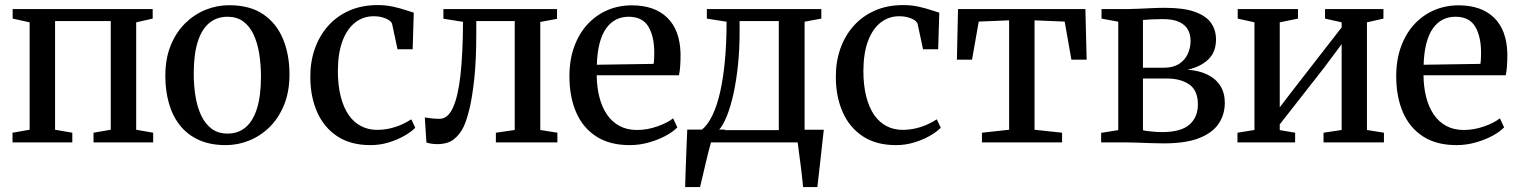

<svg xmlns="http://www.w3.org/2000/svg" viewBox="-20 -574 6123 774"><path d="M30.5 0V-39L99.5 -51V-484L31 -499V-537.5H595.5V-499L529 -484V-51L597.5 -39V0H357V-39L426.5 -51V-489H202V-51L271.5 -39V0Z M646.5 -268Q646.5 -337.5 668 -390.5Q689.5 -443.5 726.2 -479.8Q763 -516 808.8 -534.5Q854.5 -553 903.5 -553Q988 -553 1041.8 -516Q1095.5 -479 1121.2 -416Q1147 -353 1147 -274Q1147 -204.5 1125.2 -151.2Q1103.5 -98 1067 -62Q1030.5 -26 984.8 -7.5Q939 11 890 11Q827 11 780.8 -10.2Q734.5 -31.5 704.8 -69.5Q675 -107.5 660.8 -158.2Q646.5 -209 646.5 -268ZM897.5 -35.5Q940.5 -35.5 970.5 -61Q1000.5 -86.5 1016.2 -137.5Q1032 -188.5 1032 -264.5Q1032 -314.5 1024.8 -358.5Q1017.5 -402.5 1001.8 -435.8Q986 -469 960.2 -487.8Q934.5 -506.5 897.5 -506.5Q854 -506.5 823.5 -481.2Q793 -456 777 -405.2Q761 -354.5 761 -277.5Q761 -227 768.5 -183.2Q776 -139.5 792.2 -106.2Q808.5 -73 834.2 -54.2Q860 -35.5 897.5 -35.5Z M1473.5 11Q1393.5 11 1339.8 -24.5Q1286 -60 1258.5 -122.2Q1231 -184.5 1231 -263Q1230.5 -324 1248.8 -376.5Q1267 -429 1302 -468.8Q1337 -508.5 1387.5 -531Q1438 -553.5 1502.5 -553.5Q1536 -553.5 1564.2 -547.2Q1592.5 -541 1613.8 -533.8Q1635 -526.5 1648 -523L1643.5 -375.5H1582.5L1561 -476Q1559.5 -484.5 1549.2 -491.8Q1539 -499 1522.8 -503.8Q1506.5 -508.5 1486 -508.5Q1445 -508.5 1412.5 -483.8Q1380 -459 1361.2 -410.2Q1342.5 -361.5 1342 -289Q1342 -230 1353.5 -185Q1365 -140 1385.8 -110.2Q1406.5 -80.5 1435.8 -65.5Q1465 -50.5 1499.5 -50.5Q1528 -50.5 1554 -56.8Q1580 -63 1601.5 -73Q1623 -83 1638 -93L1654 -59Q1638 -42.5 1609.5 -26.2Q1581 -10 1546 0.5Q1511 11 1473.5 11Z M1743 7Q1729 7 1717.5 5Q1706 3 1699 0.5L1692.5 -100.5Q1703 -98.5 1719.2 -96.8Q1735.5 -95 1752.5 -95Q1785 -95 1805.8 -139.5Q1826.5 -184 1836.2 -271Q1846 -358 1846.5 -486L1767.5 -498.5V-537.5H2225.5V-498L2158 -485.5V-50L2227 -39V0H1979V-39L2055 -50V-489H1900V-438Q1900 -331.5 1892 -257Q1884 -182.5 1872.5 -135.2Q1861 -88 1849 -63Q1834 -32 1809.5 -12.5Q1785 7 1743 7Z M2518.5 11Q2437.5 11 2383.5 -24Q2329.5 -59 2302.5 -121.5Q2275.5 -184 2275.5 -267Q2275.5 -333 2294.8 -385.8Q2314 -438.5 2348.2 -475.8Q2382.5 -513 2428.2 -532.8Q2474 -552.5 2527 -552.5Q2618.5 -552.5 2669.8 -502.8Q2721 -453 2723.5 -358.5Q2723.5 -328.5 2722 -307.2Q2720.5 -286 2717 -270.5H2385.5Q2386 -223 2396.2 -182.8Q2406.5 -142.5 2426.5 -112.8Q2446.5 -83 2477 -66.5Q2507.5 -50 2548 -50Q2589 -50 2630 -64.5Q2671 -79 2693.5 -97L2710.5 -60.5Q2693 -42.5 2662.8 -26.2Q2632.5 -10 2595 0.5Q2557.5 11 2518.5 11ZM2386 -313 2615 -316.5Q2616.5 -326.5 2617 -338.8Q2617.5 -351 2617.5 -361.5Q2617.5 -427 2593.8 -466.8Q2570 -506.5 2514 -506.5Q2486 -506.5 2463 -494.8Q2440 -483 2423.2 -459.2Q2406.5 -435.5 2397 -399Q2387.5 -362.5 2386 -313Z M2791 0V-47L2807 -49Q2833 -69.5 2852 -109.2Q2871 -149 2883.5 -205Q2896 -261 2902.5 -332Q2909 -403 2909 -486.5L2829.5 -499V-537.5H3291V-499L3223.5 -486.5V0ZM2877.5 -49.5H3119.5V-489H2961.5V-443.5Q2961.5 -375 2955 -312.2Q2948.5 -249.5 2937 -197Q2925.5 -144.5 2910.2 -106.5Q2895 -68.5 2877.5 -49.5ZM2742 180Q2743 145 2744.2 106.8Q2745.5 68.5 2747.2 28.2Q2749 -12 2750.5 -51.5H2903L2847.5 -5Q2843 10.5 2836.5 35.8Q2830 61 2823.5 89.2Q2817 117.5 2811.2 141.8Q2805.5 166 2802 180ZM3217.5 180Q3215.5 159 3212.8 134.5Q3210 110 3206.8 85.2Q3203.5 60.5 3200.5 38.2Q3197.5 16 3195.5 -1L3156.5 -51H3301Q3298.5 -31 3296 -7.5Q3293.5 16 3290.8 40.8Q3288 65.5 3285.2 90.2Q3282.5 115 3279.8 138Q3277 161 3275 180Z M3592 11Q3512 11 3458.2 -24.5Q3404.5 -60 3377 -122.2Q3349.5 -184.5 3349.5 -263Q3349 -324 3367.2 -376.5Q3385.5 -429 3420.5 -468.8Q3455.5 -508.5 3506 -531Q3556.5 -553.5 3621 -553.5Q3654.5 -553.5 3682.8 -547.2Q3711 -541 3732.2 -533.8Q3753.5 -526.5 3766.5 -523L3762 -375.5H3701L3679.5 -476Q3678 -484.5 3667.8 -491.8Q3657.5 -499 3641.2 -503.8Q3625 -508.5 3604.5 -508.5Q3563.5 -508.5 3531 -483.8Q3498.5 -459 3479.8 -410.2Q3461 -361.5 3460.5 -289Q3460.5 -230 3472 -185Q3483.5 -140 3504.2 -110.2Q3525 -80.5 3554.2 -65.5Q3583.5 -50.5 3618 -50.5Q3646.5 -50.5 3672.5 -56.8Q3698.5 -63 3720 -73Q3741.5 -83 3756.5 -93L3772.5 -59Q3756.5 -42.5 3728 -26.2Q3699.5 -10 3664.5 0.5Q3629.5 11 3592 11Z M3938.5 0V-39L4048 -51V-492L3925.5 -487L3898.5 -333.5H3837.5L3842 -537.5H4355.5L4360.5 -333.5H4299L4272 -487L4150.5 -492V-51L4261.5 -39V0Z M4672 4Q4648.5 4 4619.8 3Q4591 2 4564.8 1Q4538.5 0 4521.5 0H4419V-38.5L4488 -49.5V-486.5L4420.5 -499V-537.5H4528Q4545.5 -537.5 4570.8 -538.8Q4596 -540 4623.8 -541.2Q4651.5 -542.5 4676.5 -542.5Q4752 -542.5 4797 -526.2Q4842 -510 4862 -481.5Q4882 -453 4882 -415Q4882 -364 4850.8 -334.2Q4819.5 -304.5 4767.5 -293Q4814.5 -289.5 4848 -273Q4881.5 -256.5 4899.5 -228Q4917.5 -199.5 4917.5 -159.5Q4917.5 -112.5 4892.8 -75.5Q4868 -38.5 4814 -17.2Q4760 4 4672 4ZM4664.5 -41.5Q4740.5 -41.5 4774.8 -71.5Q4809 -101.5 4809 -153Q4809 -209.5 4774.2 -233.5Q4739.5 -257.5 4684 -257.5H4587.5V-49Q4595 -47 4607.2 -45.5Q4619.5 -44 4634.5 -42.8Q4649.5 -41.5 4664.5 -41.5ZM4587.5 -301H4671.5Q4709 -301 4732.8 -316.2Q4756.5 -331.5 4768 -356.2Q4779.5 -381 4779.5 -409.5Q4779.5 -435 4768.8 -454.5Q4758 -474 4733.5 -485.5Q4709 -497 4667.5 -497Q4646.5 -497 4625.8 -496Q4605 -495 4587.5 -493.5Z M4968.5 0V-39L5037 -50V-484L4969.5 -499V-537.5H5212.5V-499L5139 -484V-141.5L5203.5 -225.5L5388.5 -463.5V-484L5321.5 -499V-537.5H5557V-499L5490.5 -484V-50L5559 -39V0H5315.5V-39L5388.5 -50V-396L5320 -304L5139 -72.5V-49.5L5201 -39V0Z M5851.5 11Q5770.5 11 5716.5 -24Q5662.5 -59 5635.5 -121.5Q5608.5 -184 5608.5 -267Q5608.5 -333 5627.8 -385.8Q5647 -438.5 5681.2 -475.8Q5715.5 -513 5761.2 -532.8Q5807 -552.5 5860 -552.5Q5951.5 -552.5 6002.8 -502.8Q6054 -453 6056.5 -358.5Q6056.5 -328.5 6055 -307.2Q6053.5 -286 6050 -270.5H5718.5Q5719 -223 5729.2 -182.8Q5739.5 -142.5 5759.5 -112.8Q5779.5 -83 5810 -66.5Q5840.5 -50 5881 -50Q5922 -50 5963 -64.5Q6004 -79 6026.5 -97L6043.5 -60.5Q6026 -42.5 5995.8 -26.2Q5965.5 -10 5928 0.5Q5890.5 11 5851.5 11ZM5719 -313 5948 -316.5Q5949.5 -326.5 5950 -338.8Q5950.5 -351 5950.5 -361.5Q5950.5 -427 5926.8 -466.8Q5903 -506.5 5847 -506.5Q5819 -506.5 5796 -494.8Q5773 -483 5756.2 -459.2Q5739.5 -435.5 5730 -399Q5720.5 -362.5 5719 -313Z"/></svg>

Font: Merriweather 60pt
Style: Regular
Weight: 400
Version: Version 2.100